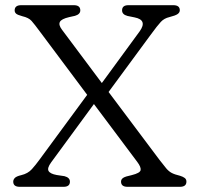

<svg xmlns="http://www.w3.org/2000/svg" viewBox="-20 -720 760 740"><path d="M595 -103.5Q611 -82.5 620.8 -71Q630.5 -59.5 641.8 -53.5Q653 -47.5 674 -42.5Q685.5 -39 692 -34Q698.5 -29 698.5 -20Q698.5 0 673.5 0H471.5Q446.5 0 446.5 -20Q446.5 -29 454.8 -34.5Q463 -40 487.5 -45Q520 -53 522 -64.5Q524 -76 509 -96L342 -319L177 -94Q161 -72 167.2 -61Q173.5 -50 198.5 -45.5L228.5 -41Q249.5 -35.5 249.5 -20Q249.5 0 225 0H56Q31 0 31 -20Q31 -27.5 37 -34Q43 -40.5 62 -45Q87.5 -51 102.8 -68Q118 -85 131 -103L316 -354.5L134 -598Q113 -626.5 101.8 -639.2Q90.5 -652 66 -657.5Q47.5 -662.5 42 -667.5Q36.5 -672.5 36.5 -680Q36.5 -700 62 -700H264.5Q289.5 -700 289.5 -680Q289.5 -665 269 -659L246.5 -654Q216.5 -647 210.8 -635.5Q205 -624 218.5 -606L372.5 -400L518.5 -599.5Q549.5 -643 498.5 -653L471.5 -658.5Q450.5 -664 450.5 -680Q450.5 -700 475 -700H648Q673 -700 673 -680.5Q673 -672 664.8 -666Q656.5 -660 632.5 -654Q613 -649.5 600 -635.8Q587 -622 560 -585L398.5 -365.5Z"/></svg>

Font: Fraunces 9pt SuperSoft Light
Style: Regular
Weight: 300
Version: Version 1.000;[b76b70a41]